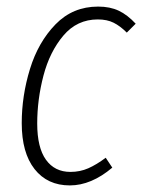

<svg xmlns="http://www.w3.org/2000/svg" viewBox="-20 -552 432 583"><path d="M392 -480 365 -453Q345 -473 325 -483Q305 -493 277 -493Q214 -493 172.5 -444Q131 -395 112 -322.5Q93 -250 93 -177Q93 -104 119.5 -67Q146 -30 194 -30Q223 -30 248 -41Q273 -52 301 -73L321 -43Q257 11 192 11Q124 11 85 -38.5Q46 -88 46 -178Q46 -261 71 -342.5Q96 -424 148.5 -478Q201 -532 278 -532Q314 -532 340.5 -519.5Q367 -507 392 -480Z"/></svg>

Font: Fira Sans Extra Condensed ExtraLight
Style: Italic
Weight: 275
Width: 3
Italic angle: -8°
Designer: Carrois Corporate & Edenspiekermann AG
Foundry: Carrois Corporate GbR & Edenspiekermann AG
Version: Version 4.203